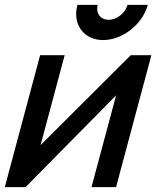

<svg xmlns="http://www.w3.org/2000/svg" viewBox="-50 -766 665 786"><path d="M372.4 -602C451.9 -602 533.6 -666.5 554.9 -746H471.9C463 -712.5 428.6 -685 394.6 -685C366.5 -685 347.8 -704.3 347.8 -730.4C347.8 -735.4 348.5 -740.6 349.9 -746H266.9C263.5 -733.1 261.8 -720.6 261.8 -708.7C261.8 -647.2 305.8 -602 372.4 -602ZM569.7 -540H485.2L116.1 -172L214.7 -540H114.2L-30.4 0H54.6L425.2 -375.5L324.6 0H425.1Z"/></svg>

Font: Manrope
Style: SemiBoldItalic
Weight: 600
Italic angle: -15°
Designer: Mikhail Sharanda
Foundry: Mikhail Sharanda
Version: Version 4.502;hotconv 1.0.109;makeotfexe 2.5.65596